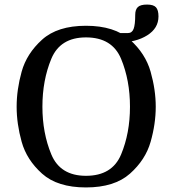

<svg xmlns="http://www.w3.org/2000/svg" viewBox="-20 -822 756 842"><path d="M357 0Q232 0 164.5 -60.5Q97 -121 75 -200Q53 -279 53 -354Q53 -429 75 -508Q97 -587 164.5 -648Q232 -709 357 -709Q482 -709 550 -648Q618 -587 640.5 -507.5Q663 -428 663 -354Q663 -279 640.5 -200Q618 -121 550 -60.5Q482 0 357 0ZM357 -658Q244 -658 205 -564Q166 -470 166 -354Q166 -239 205 -145Q244 -51 357 -51Q472 -51 511 -144.5Q550 -238 550 -354Q550 -470 511 -564Q472 -658 357 -658ZM625 -802Q653 -802 664 -790Q675 -778 675 -750Q675 -698 625.5 -667Q576 -636 503 -636V-677H541Q559 -677 566 -695.5Q573 -714 573 -757Q573 -780 584.5 -791Q596 -802 625 -802Z"/></svg>

Font: Marmelad for Arash.Academy
Style: Regular
Weight: 400
Designer: Manvel Shmavonyan
Foundry: Cyreal
Version: Version 1.110;Glyphs 3.2 (3202)